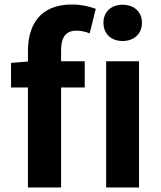

<svg xmlns="http://www.w3.org/2000/svg" viewBox="-20 -832 716 852"><path d="M104 0H251V-444H356V-560H251V-608C251 -670 275 -696 319 -696C337 -696 359 -692 378 -684L405 -793C380 -802 342 -812 299 -812C158 -812 104 -722 104 -605V-559L29 -553V-444H104ZM451 0H597V-560H451ZM524 -650C575 -650 610 -682 610 -731C610 -779 575 -811 524 -811C473 -811 439 -779 439 -731C439 -682 473 -650 524 -650Z"/></svg>

Font: Noto Sans HK
Style: Bold
Weight: 700
Designer: Ryoko NISHIZUKA 西塚涼子 (kana, bopomofo & ideographs); Paul D. Hunt (Latin, Greek & Cyrillic); Sandoll Communications 산돌커뮤니
Foundry: Adobe
Version: Version 2.002;hotconv 1.0.116;makeotfexe 2.5.65601